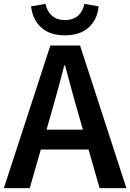

<svg xmlns="http://www.w3.org/2000/svg" viewBox="-22 -975 675 995"><path d="M239 -739H393L633 0H494L382 -393Q370 -432 348 -514L315 -636H311Q284 -529 245 -393L132 0H-2ZM140 -303H489V-200H140ZM139 -942 214 -955Q221 -917 247 -894Q273 -871 314 -871Q357 -871 382.5 -894Q408 -917 415 -955L489 -942Q483 -875 438.5 -833.5Q394 -792 314 -792Q236 -792 191.5 -832.5Q147 -873 139 -942Z"/></svg>

Font: Merged Yaku Han JP SemiBold
Style: Regular
Weight: 600
Designer: Ryoko NISHIZUKA 西塚涼子 (kana, bopomofo & ideographs); Paul D. Hunt (Latin, Greek & Cyrillic); Sandoll Communications 산돌커뮤니
Foundry: Adobe
Version: Version 2.004